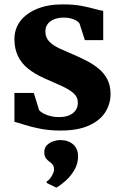

<svg xmlns="http://www.w3.org/2000/svg" viewBox="-20 -586 562 878"><path d="M257 11Q207 11 165.8 3Q124.5 -5 94.2 -14.8Q64 -24.5 46 -29V-161H134.5L158.5 -83.5Q163.5 -75.5 177.5 -67.8Q191.5 -60 210.2 -55.2Q229 -50.5 248 -50.5Q278 -50.5 297.5 -59.2Q317 -68 326.5 -82.8Q336 -97.5 336 -116.5Q336 -143 315.5 -160.5Q295 -178 260 -193.8Q225 -209.5 180.5 -229Q138.5 -248 108.2 -272.2Q78 -296.5 62 -329.8Q46 -363 46 -407.5Q46 -453.5 72.5 -489Q99 -524.5 148.8 -545.2Q198.5 -566 266.5 -566Q317 -566 352.2 -559.2Q387.5 -552.5 411.8 -545.5Q436 -538.5 452 -536.5V-402.5H368L344 -477.5Q340 -485 329.8 -491.2Q319.5 -497.5 305 -501.5Q290.5 -505.5 272.5 -505.5Q246.5 -505.5 227.2 -497.8Q208 -490 197.8 -475.8Q187.5 -461.5 187.5 -442.5Q187.5 -414 205.5 -395.8Q223.5 -377.5 252.5 -364.2Q281.5 -351 314.5 -337Q346 -323.5 376.5 -307.8Q407 -292 431.8 -271.5Q456.5 -251 471 -223Q485.5 -195 485.5 -156.5Q485.5 -110.5 461.2 -72.5Q437 -34.5 386.2 -11.8Q335.5 11 257 11ZM337 130.5Q336.5 163.5 319.8 192Q303 220.5 279.8 241Q256.5 261.5 238.5 271.5H236.5L194.5 251L192.5 244Q205.5 238 216.2 219.5Q227 201 227 189.5Q227 174 220.5 166.5Q214 159 206.5 153.5Q198 148 190.2 138Q182.5 128 182.5 110Q182.5 89.5 195.2 77.2Q208 65 224.5 59.8Q241 54.5 252.5 54.5H255.5Q292 54.5 314.8 74.5Q337.5 94.5 337 130.5Z"/></svg>

Font: Merriweather 24pt ExtraBold
Style: Regular
Weight: 800
Version: Version 2.100